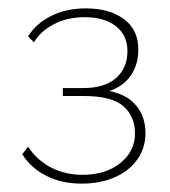

<svg xmlns="http://www.w3.org/2000/svg" viewBox="-20 -433 406 458"><path d="M175 5Q127 5 90.5 -13.5Q54 -32 33 -65L47 -83Q69 -50 102.5 -33Q136 -16 177 -16Q232 -16 267 -44Q302 -72 302 -115Q302 -155 274.5 -179.5Q247 -204 179 -204H130V-223H179Q230 -223 257 -247Q284 -271 284 -311Q284 -349 256.5 -370.5Q229 -392 182 -392Q140 -392 108 -375Q76 -358 61 -332L47 -346Q65 -376 101 -394.5Q137 -413 185 -413Q241 -413 275.5 -387.5Q310 -362 310 -315Q310 -282 295 -257.5Q280 -233 252.5 -220.5Q225 -208 187 -208V-221Q260 -221 293.5 -192.5Q327 -164 327 -115Q327 -80 307.5 -52.5Q288 -25 253.5 -10Q219 5 175 5Z"/></svg>

Font: Ysabeau Office Thin
Style: Regular
Weight: 250
Designer: Christian Thalmann (Catharsis Fonts)
Version: Version 2.001;gftools[0.9.30]; featfreeze: tnum,lnum,ss02